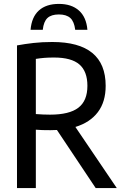

<svg xmlns="http://www.w3.org/2000/svg" viewBox="-20 -963 630 983"><path d="M67 0V-730.5Q107.5 -738 151.5 -743Q195.5 -748 247.5 -748Q521 -748 521 -523.5Q521 -441.5 481 -388.8Q441 -336 366 -313L578 0H470L271.5 -297.5Q255.5 -296.5 238 -296.5Q213.5 -296.5 196.8 -297Q180 -297.5 163.5 -299V0ZM236 -376Q335 -376 381.2 -411.5Q427.5 -447 427.5 -523.5Q427.5 -597.5 386.5 -633Q345.5 -668.5 256.5 -668.5Q229 -668.5 207.2 -666.8Q185.5 -665 163.5 -661.5V-379Q184.5 -377.5 200.5 -376.8Q216.5 -376 236 -376ZM136.5 -810.5Q142 -876 179.2 -909.5Q216.5 -943 281.5 -943Q346 -943 384 -909.2Q422 -875.5 427.5 -810.5H365Q360 -852.5 340 -870.8Q320 -889 281.5 -889Q242.5 -889 223 -870.8Q203.5 -852.5 199 -810.5Z"/></svg>

Font: Encode Sans Condensed Condensed Medium
Style: Regular
Weight: 500
Width: 3
Designer: Multiple Designers
Foundry: Impallari Type
Version: Version 3.000; ttfautohint (v1.8.3) -l 8 -r 50 -G 200 -x 14 